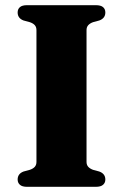

<svg xmlns="http://www.w3.org/2000/svg" viewBox="-20 -720 474 740"><path d="M313.5 -96Q313.5 -84.5 320 -77.2Q326.5 -70 338.5 -65.5L362.5 -59Q386 -50.5 386 -28Q386 -15.5 377.2 -7.8Q368.5 0 349.5 0H84Q65.5 0 56.8 -7.8Q48 -15.5 48 -28Q48 -50.5 71 -59L95 -65.5Q108 -70 114.2 -77.2Q120.5 -84.5 120.5 -96V-604Q120.5 -615.5 114.2 -622.8Q108 -630 95 -634.5L71 -641Q48 -649.5 48 -672Q48 -685 56.8 -692.5Q65.5 -700 84 -700H349.5Q368.5 -700 377.2 -692.5Q386 -685 386 -672Q386 -649.5 362.5 -641L338.5 -634.5Q326.5 -630 320 -622.8Q313.5 -615.5 313.5 -604Z"/></svg>

Font: Fraunces
Style: Bold
Weight: 700
Version: Version 1.000;[b76b70a41]